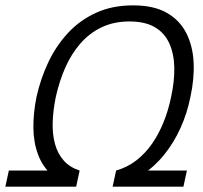

<svg xmlns="http://www.w3.org/2000/svg" viewBox="-73 -696 757 716"><path d="M211 0Q156 -12 121 -43Q86 -74 69 -119.5Q52 -165 51.5 -219.5Q51 -274 63 -334Q78 -402 107 -463.5Q136 -525 180.5 -573Q225 -621 285.5 -648.5Q346 -676 423 -676Q500 -676 548.5 -648.5Q597 -621 621.5 -573Q646 -525 649 -463.5Q652 -402 637 -334Q625 -274 600.5 -219.5Q576 -165 540 -120Q504 -75 456 -43.5Q408 -12 347 0L360 -60Q402 -72 435.5 -98Q469 -124 494 -160Q519 -196 537 -240.5Q555 -285 565 -334Q578 -393 577 -444Q576 -495 558.5 -534Q541 -573 504.5 -594.5Q468 -616 410 -616Q352 -616 306.5 -594.5Q261 -573 227 -534Q193 -495 170.5 -444Q148 -393 135 -334Q125 -285 123.5 -240.5Q122 -196 132 -159.5Q142 -123 164.5 -97.5Q187 -72 224 -60ZM-53 0 -40 -60H224L211 0ZM347 0 360 -60H624L611 0Z"/></svg>

Font: Epunda Slab Light
Style: Italic
Weight: 300
Italic angle: -12°
Designer: Simon Atzbach
Foundry: typofactur
Version: Version 1.102